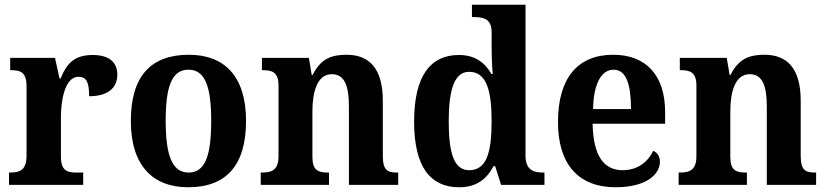

<svg xmlns="http://www.w3.org/2000/svg" viewBox="-20 -780 3488 810"><path d="M18 0H331V-52H301C264 -52 237 -60 237 -119V-287C237 -348 251 -456 311 -456C347 -456 356 -429 356 -374C431 -374 475 -406 475 -465C475 -516 442 -548 371 -548C295 -548 261 -513 236 -449H231L212 -536H23V-484H26C67 -484 92 -475 92 -416V-124C92 -61 63 -52 21 -52H18Z M774 10C934 10 1018 -82 1018 -270C1018 -458 927 -549 777 -549C616 -549 532 -458 532 -270C532 -82 624 10 774 10ZM776 -52C705 -52 679 -127 679 -270C679 -413 704 -486 775 -486C846 -486 871 -413 871 -270C871 -127 847 -52 776 -52Z M1080 0H1368V-52H1364C1323 -52 1298 -61 1298 -117V-310C1298 -392 1318 -467 1380 -467C1434 -467 1452 -417 1452 -331V0H1660V-52H1657C1615 -52 1595 -61 1595 -123V-355C1595 -490 1539 -549 1442 -549C1378 -549 1333 -532 1299 -464H1295L1283 -536H1085V-484H1088C1129 -484 1155 -475 1155 -419V-121C1155 -61 1125 -52 1083 -52H1080Z M1917 10C1990 10 2033 -24 2062 -79H2069L2094 0H2277V-52H2272C2230 -52 2197 -63 2197 -124V-760H1971V-708H1978C2019 -708 2054 -701 2054 -645V-585C2054 -551 2055 -503 2059 -468H2053C2027 -514 1986 -548 1916 -548C1796 -548 1727 -460 1727 -267C1727 -75 1796 10 1917 10ZM1959 -62C1897 -62 1873 -130 1873 -268C1873 -402 1897 -477 1959 -477C2031 -477 2054 -402 2054 -269C2054 -132 2031 -62 1959 -62Z M2577 10C2706 10 2764 -44 2764 -98C2764 -120 2753 -136 2736 -144C2714 -98 2671 -62 2607 -62C2527 -62 2483 -122 2480 -258H2786V-307C2786 -466 2702 -549 2567 -549C2419 -549 2334 -453 2334 -265C2334 -91 2417 10 2577 10ZM2642 -320H2482C2484 -427 2517 -486 2569 -486C2622 -486 2642 -423 2642 -320Z M2843 0H3131V-52H3127C3086 -52 3061 -61 3061 -117V-310C3061 -392 3081 -467 3143 -467C3197 -467 3215 -417 3215 -331V0H3423V-52H3420C3378 -52 3358 -61 3358 -123V-355C3358 -490 3302 -549 3205 -549C3141 -549 3096 -532 3062 -464H3058L3046 -536H2848V-484H2851C2892 -484 2918 -475 2918 -419V-121C2918 -61 2888 -52 2846 -52H2843Z"/></svg>

Font: Noto Serif Bengali SemiCondensed
Style: Bold
Weight: 700
Width: 4
Designer: Juan Bruce, Universal Thirst, Indian Type Foundry and the Monotype Design Team.
Foundry: Monotype Imaging Inc.
Version: Version 2.003